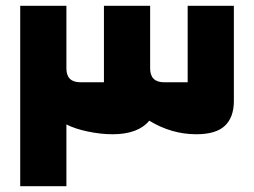

<svg xmlns="http://www.w3.org/2000/svg" viewBox="-20 -645 880 665"><path d="M50 0ZM50 -625H210V-408Q210 -360 259 -360H340V-625H500V-408Q500 -360 549 -360H630V-625H790V-295Q790 -239 759 -209.5Q728 -180 660 -180Q574 -180 497 -227Q458 -180 370 -180Q329 -180 284 -189.5Q239 -199 210 -214V0H50Z"/></svg>

Font: Changa Black
Style: Regular
Weight: 900
Designer: Eduardo Rodriguez Tunni
Foundry: Eduardo Rodriguez Tunni
Version: Version 2.001; ttfautohint (v1.5.10-5e6f)